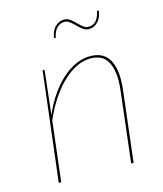

<svg xmlns="http://www.w3.org/2000/svg" viewBox="-104 -757 707 835"><g transform="rotate(-15 249.5 -340.0)"><path d="M57 0 116 -492H118Q122 -492 123 -489.8Q124 -487.5 124 -485L102.5 -293.5Q122.5 -340 148.5 -377.5Q174.5 -415 204.2 -441.8Q234 -468.5 266 -482.8Q298 -497 330 -497Q384 -497 409.2 -462.8Q434.5 -428.5 434.5 -364.5Q434.5 -353 433.5 -340.2Q432.5 -327.5 431 -314L394 0H383L420 -314Q421.5 -327 422.5 -339.5Q423.5 -352 423.5 -363.5Q423.5 -422.5 401 -454.8Q378.5 -487 329 -487Q298 -487 266.2 -471.8Q234.5 -456.5 204.8 -428.2Q175 -400 148.2 -359.8Q121.5 -319.5 100 -269.5L68 0ZM358 -622Q381.5 -622 394.2 -638.5Q407 -655 411 -679H419Q417.5 -665.5 412.8 -653.2Q408 -641 400.2 -632Q392.5 -623 381.8 -617.5Q371 -612 357 -612Q342.5 -612 330.8 -621Q319 -630 308 -641Q297 -652 285.8 -661Q274.5 -670 261 -670Q250 -670 241 -665.5Q232 -661 225.2 -653.2Q218.5 -645.5 214.2 -635Q210 -624.5 208 -613H200Q201.5 -626.5 206.5 -638.8Q211.5 -651 219.5 -660Q227.5 -669 238.5 -674.5Q249.5 -680 263 -680Q278 -680 289.8 -671Q301.5 -662 312.2 -651Q323 -640 334 -631Q345 -622 358 -622Z"/></g></svg>

Font: Lato Hairline
Style: Italic
Weight: 250
Italic angle: -7°
Designer: Lukasz Dziedzic
Foundry: Lukasz Dziedzic
Version: Version 1.104; Western+Polish opensource